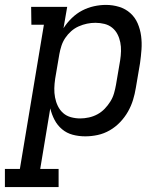

<svg xmlns="http://www.w3.org/2000/svg" viewBox="-66 -548 686 783"><path d="M-46 215V141H15L113 -447H62L61 -520H208L193 -433Q207 -455 226.5 -474Q246 -493 269 -505Q292 -517 317 -522.5Q342 -528 366 -528Q394 -528 420 -520Q446 -512 465.5 -494.5Q485 -477 495.5 -452.5Q506 -428 509.5 -401Q513 -374 511 -346Q509 -318 505 -290L488 -190Q484 -165 476.5 -140.5Q469 -116 456 -93Q443 -70 424 -50Q405 -30 381.5 -16.5Q358 -3 332.5 2.5Q307 8 282 8Q255 8 230.5 1.5Q206 -5 187 -21Q168 -37 156.5 -59Q145 -81 139 -106L98 141H173V215ZM261 -65Q278 -65 296.5 -69Q315 -73 331.5 -82Q348 -91 361 -104.5Q374 -118 384 -134Q394 -150 399 -167.5Q404 -185 407 -202L424 -302Q427 -321 427.5 -339.5Q428 -358 424.5 -375.5Q421 -393 413 -408.5Q405 -424 391.5 -435Q378 -446 360 -450.5Q342 -455 323 -455Q306 -455 289 -451.5Q272 -448 255 -440.5Q238 -433 224 -420.5Q210 -408 200 -393Q190 -378 184.5 -361Q179 -344 176 -327L159 -227Q156 -207 155.5 -188Q155 -169 158.5 -150.5Q162 -132 170 -115.5Q178 -99 191.5 -87Q205 -75 223.5 -70Q242 -65 261 -65Z"/></svg>

Font: Iosevka Etoile
Style: Italic
Weight: 400
Italic angle: -9°
Designer: Belleve Invis
Foundry: Belleve Invis
Version: Version 22.1.2; ttfautohint (v1.8.4)